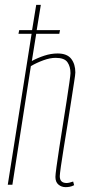

<svg xmlns="http://www.w3.org/2000/svg" viewBox="-20 -760 357 790"><path d="M226 -35Q226 -7 254 -7Q259 -7 265.5 -8.5Q272 -10 281 -13L285 2Q275 7 266.5 8.5Q258 10 250 10Q233 10 220.5 -0.5Q208 -11 208 -32Q208 -41 212.5 -74Q217 -107 224 -152.5Q231 -198 239 -248Q247 -298 254 -343.5Q261 -389 265.5 -420.5Q270 -452 270 -459Q270 -486 257.5 -504Q245 -522 209 -522Q186 -522 158.5 -512Q131 -502 107 -488L31 0H12L110 -621H56L59 -636H112L129 -740H148L131 -636H227L224 -621H129L111 -509Q135 -522 162.5 -531Q190 -540 217 -540Q256 -540 273 -518Q290 -496 290 -462Q290 -454 285 -422.5Q280 -391 273 -345Q266 -299 258 -249Q250 -199 242.5 -153Q235 -107 230.5 -75Q226 -43 226 -35Z"/></svg>

Font: Georama Condensed Thin
Style: Italic
Weight: 100
Width: 3
Italic angle: -9°
Designer: Jean-Baptiste Levee
Foundry: Production Type
Version: Version 1.000